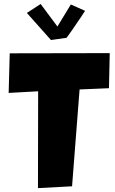

<svg xmlns="http://www.w3.org/2000/svg" viewBox="-20 -967 583 973"><path d="M345.2 -22.9 383.3 -513.7 532.2 -520 536.1 -697.8 29.3 -696.8 23.9 -496.1 173.3 -504.4 172.4 -13.7ZM238.3 -764.2 317.4 -775.4C336.4 -801.3 355 -827.6 372.6 -854.5C385.7 -873.5 398.9 -892.6 411.1 -912.1L338.9 -944.3L271 -832.5L186 -946.8L116.2 -901.4Z"/></svg>

Font: Luckiest Guy
Style: Regular
Weight: 400
Designer: Astigmatic (AOETI)
Foundry: Astigmatic (AOETI)
Version: Version 1.001